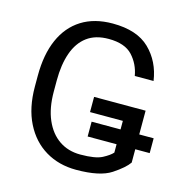

<svg xmlns="http://www.w3.org/2000/svg" viewBox="-107 -821 896 930"><g transform="rotate(15 340.5 -356.0)"><path d="M680.2 -234.9V-160.6H369.1V-234.9ZM607.9 -354V-93.8Q587.9 -64.5 531.7 -27.3Q475.6 9.8 356.4 9.8Q269.5 9.8 202.6 -30.3Q135.7 -70.3 97.7 -146Q59.6 -221.7 59.6 -328.1V-383.3Q59.6 -489.3 92.8 -564.7Q126 -640.1 189.9 -680.4Q253.9 -720.7 345.7 -720.7Q467.8 -720.7 531 -659.2Q594.2 -597.7 607.9 -502.9H513.7Q503.9 -560.5 465.6 -602.1Q427.2 -643.6 345.7 -643.6Q279.8 -643.6 237.5 -612.1Q195.3 -580.6 174.8 -522.2Q154.3 -463.9 154.3 -384.3V-328.1Q154.3 -246.1 179.7 -187.5Q205.1 -128.9 250.5 -97.9Q295.9 -66.9 356.9 -66.9Q432.6 -66.9 466.3 -84.7Q500 -102.5 514.2 -118.7V-277.8H349.6V-354Z"/></g></svg>

Font: RobotoDEMO
Style: Regular
Weight: 400
Designer: Christian Robertson
Foundry: Google
Version: Version 2.136